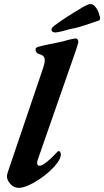

<svg xmlns="http://www.w3.org/2000/svg" viewBox="-20 -892 503 926"><path d="M69.9 14Q47.1 14 30.3 -4.5Q13.5 -23 13.5 -41.5Q13.5 -49.1 17.9 -62.5L187.4 -562.5Q199 -596.2 194.9 -610.4Q190.9 -624.6 174.5 -629.4Q161.3 -632.7 157.2 -637.8Q153 -643 151.3 -649.2Q151.1 -655.3 152.9 -659.2Q154.7 -663.2 164.6 -666.3Q187.5 -672.6 213.9 -677.9Q240.2 -683.2 264.2 -688.1Q288.3 -692.9 302.6 -697.8Q308.5 -699.6 317.4 -701.6Q326.4 -703.6 334.7 -705.1Q343 -706.5 346.1 -706.5Q351.9 -706.5 355.4 -699.3Q358.9 -692.2 357.3 -686.6Q355.7 -679.8 352 -667.8Q348.4 -655.8 343.9 -643L161.6 -120.3Q160.2 -116.4 159.7 -112.6Q159.1 -108.8 159.1 -106.1Q159.1 -92.6 170.7 -92.6Q179.8 -92.6 194.5 -102.7Q209.3 -112.9 225.2 -127.9Q241.1 -143 253.9 -156.7Q255.8 -158.9 258.1 -161.1Q260.3 -163.3 261.9 -163.3Q269.2 -163.3 271.3 -156.9Q273.4 -150.5 273.4 -147Q273.4 -131.1 259.1 -110.3Q244.8 -89.6 221.2 -67.7Q197.5 -45.7 170.1 -27.5Q142.6 -9.3 116.3 2.4Q90 14 69.9 14ZM248.9 -735.4Q242.1 -735.2 235.9 -737.7Q229.7 -740.3 228.5 -746Q227.6 -750.1 229.6 -755Q231.7 -759.8 241.5 -767.9Q266.9 -787.2 303.2 -810.6Q339.5 -834 368.5 -850.9Q371.4 -853 377.1 -856.3Q382.7 -859.7 389.2 -862.9Q395.6 -866.1 401.8 -868.8Q408 -871.6 412.8 -872.5Q428.3 -872.8 438.4 -861.1Q448.4 -849.4 453.6 -836.5Q458.7 -823.5 459.2 -817.8Q461.4 -814.5 462.2 -809.4Q463 -804.4 462.3 -800.1Q461.5 -795.9 457.4 -793.2Q419.7 -780.6 385.5 -769Q351.3 -757.5 313.2 -750.6Q308.5 -749.1 300.4 -746.8Q292.4 -744.5 282.9 -742.1Q273.4 -739.7 264.7 -737.9Q256.1 -736.1 248.9 -735.4Z"/></svg>

Font: EB Garamond
Style: Italic
Weight: 400
Italic angle: -17.2°
Designer: Georg Duffner and Octavio Pardo
Foundry: Georg Duffner
Version: Version 1.001